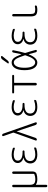

<svg xmlns="http://www.w3.org/2000/svg" viewBox="1492 -2288 1015 4040"><g transform="rotate(-90 2000.0 -267.5)"><path d="M108.4 219.7Q97.7 219.7 89.8 212.4Q82 205.1 82 195.3V-495.1Q82 -504.9 89.4 -512.2Q96.7 -519.5 108.4 -519.5Q118.2 -519.5 125 -512.7Q131.8 -505.9 131.8 -495.1V-150.4Q131.8 -84 158.2 -58.1Q184.6 -32.2 252 -32.2Q306.6 -32.2 353.5 -52.7Q361.3 -55.7 362.3 -65.4V-494.1Q362.3 -504.9 369.6 -512.2Q377 -519.5 387.2 -519.5Q397.5 -519.5 404.8 -512.2Q412.1 -504.9 412.1 -494.1V-84Q412.1 -56.6 397.9 -34.7Q383.8 -12.7 360.4 -5.9Q307.6 9.8 252 9.8Q174.8 9.8 138.7 -19.5Q137.7 -21.5 134.8 -20Q131.8 -18.6 131.8 -16.6V195.3Q131.8 206.1 125 212.9Q118.2 219.7 108.4 219.7Z M700.2 -280.3Q701.2 -280.3 701.2 -281.2Q701.2 -283.2 699.2 -283.2Q644.5 -297.9 617.2 -329.6Q589.8 -361.3 589.8 -402.3Q589.8 -460 637.2 -495.1Q684.6 -530.3 768.6 -530.3Q826.2 -530.3 891.6 -508.8Q914.1 -502 914.1 -478.5Q914.1 -470.7 907.2 -466.3Q900.4 -461.9 891.6 -464.8Q828.1 -487.3 771.5 -487.3Q714.8 -487.3 677.7 -466.8Q640.6 -446.3 640.6 -399.4Q640.6 -354.5 684.6 -327.6Q728.5 -300.8 815.4 -300.8H835Q842.8 -300.8 849.1 -294.4Q855.5 -288.1 855.5 -280.3Q855.5 -272.5 849.1 -266.1Q842.8 -259.8 835 -259.8H815.4Q632.8 -259.8 631.8 -141.6Q631.8 -88.9 667.5 -61Q703.1 -33.2 771.5 -33.2Q835.9 -33.2 898.4 -55.7Q905.3 -58.6 912.1 -53.7Q918.9 -48.8 918.9 -41Q918.9 -17.6 897.5 -10.7Q834 10.7 768.6 9.8Q678.7 9.8 629.9 -30.3Q581.1 -70.3 581.1 -139.6Q581.1 -187.5 610.4 -227.1Q639.6 -266.6 700.2 -280.3Z M1082 0Q1072.3 0 1066.4 -7.8Q1060.5 -15.6 1064.5 -26.4L1228.5 -485.4Q1231.4 -493.2 1228.5 -501L1157.2 -705.1Q1154.3 -713.9 1159.2 -722.2Q1164.1 -730.5 1173.8 -730.5Q1201.2 -730.5 1209 -705.1L1446.3 -26.4Q1449.2 -16.6 1443.8 -8.3Q1438.5 0 1427.7 0Q1416 0 1406.2 -7.3Q1396.5 -14.6 1391.6 -26.4L1257.8 -422.9Q1257.8 -423.8 1256.8 -423.8Q1255.9 -423.8 1255.9 -422.9L1119.1 -26.4Q1115.2 -15.6 1104.5 -7.8Q1093.8 0 1082 0Z M1700.2 -280.3Q1701.2 -280.3 1701.2 -281.2Q1701.2 -283.2 1699.2 -283.2Q1644.5 -297.9 1617.2 -329.6Q1589.8 -361.3 1589.8 -402.3Q1589.8 -460 1637.2 -495.1Q1684.6 -530.3 1768.6 -530.3Q1826.2 -530.3 1891.6 -508.8Q1914.1 -502 1914.1 -478.5Q1914.1 -470.7 1907.2 -466.3Q1900.4 -461.9 1891.6 -464.8Q1828.1 -487.3 1771.5 -487.3Q1714.8 -487.3 1677.7 -466.8Q1640.6 -446.3 1640.6 -399.4Q1640.6 -354.5 1684.6 -327.6Q1728.5 -300.8 1815.4 -300.8H1835Q1842.8 -300.8 1849.1 -294.4Q1855.5 -288.1 1855.5 -280.3Q1855.5 -272.5 1849.1 -266.1Q1842.8 -259.8 1835 -259.8H1815.4Q1632.8 -259.8 1631.8 -141.6Q1631.8 -88.9 1667.5 -61Q1703.1 -33.2 1771.5 -33.2Q1835.9 -33.2 1898.4 -55.7Q1905.3 -58.6 1912.1 -53.7Q1918.9 -48.8 1918.9 -41Q1918.9 -17.6 1897.5 -10.7Q1834 10.7 1768.6 9.8Q1678.7 9.8 1629.9 -30.3Q1581.1 -70.3 1581.1 -139.6Q1581.1 -187.5 1610.4 -227.1Q1639.6 -266.6 1700.2 -280.3Z M2074.2 -478.5Q2066.4 -478.5 2060.1 -485.4Q2053.7 -492.2 2053.7 -500Q2053.7 -507.8 2060.1 -513.7Q2066.4 -519.5 2074.2 -519.5H2425.8Q2433.6 -519.5 2439.9 -513.7Q2446.3 -507.8 2446.3 -500Q2446.3 -492.2 2439.9 -485.4Q2433.6 -478.5 2425.8 -478.5H2284.2Q2276.4 -478.5 2276.4 -469.7V-26.4Q2276.4 -16.6 2268.1 -8.3Q2259.8 0 2250 0Q2240.2 0 2231.9 -7.8Q2223.6 -15.6 2223.6 -26.4V-469.7Q2223.6 -478.5 2215.8 -478.5Z M2767.6 -724.6Q2789.1 -754.9 2825.2 -754.9Q2835.9 -754.9 2840.3 -745.1Q2844.7 -735.4 2837.9 -726.6L2743.2 -610.4Q2728.5 -590.8 2700.2 -589.8Q2692.4 -589.8 2687.5 -597.7Q2682.6 -605.5 2688.5 -612.3ZM2708 -485.4Q2656.2 -485.4 2625.5 -427.7Q2594.7 -370.1 2594.7 -260.3Q2594.7 -150.4 2625.5 -92.8Q2656.2 -35.2 2708 -35.2Q2791 -35.2 2855.5 -237.3Q2859.4 -246.1 2856.4 -252.9Q2812.5 -391.6 2779.3 -438.5Q2746.1 -485.4 2708 -485.4ZM2704.1 9.8Q2632.8 9.8 2588.4 -58.6Q2543.9 -127 2543.9 -259.8Q2543.9 -391.6 2587.9 -460.9Q2631.8 -530.3 2704.1 -530.3Q2754.9 -530.3 2793 -489.7Q2831.1 -449.2 2876 -329.1Q2877 -327.1 2878.4 -327.6Q2879.9 -328.1 2880.9 -330.1Q2897.5 -400.4 2915 -495.1Q2917 -505.9 2924.8 -512.7Q2932.6 -519.5 2942.9 -519.5Q2953.1 -519.5 2959 -512.2Q2964.8 -504.9 2962.9 -495.1Q2935.5 -348.6 2907.2 -255.9Q2904.3 -247.1 2907.2 -238.3Q2939.5 -139.6 2969.7 -24.4Q2971.7 -15.6 2966.3 -7.8Q2960.9 0 2951.2 0Q2926.8 0 2919.9 -25.4Q2887.7 -144.5 2881.8 -167Q2880.9 -168.9 2878.9 -168.9Q2877 -168.9 2876 -167Q2803.7 9.8 2704.1 9.8Z M3200.2 -280.3Q3201.2 -280.3 3201.2 -281.2Q3201.2 -283.2 3199.2 -283.2Q3144.5 -297.9 3117.2 -329.6Q3089.8 -361.3 3089.8 -402.3Q3089.8 -460 3137.2 -495.1Q3184.6 -530.3 3268.6 -530.3Q3326.2 -530.3 3391.6 -508.8Q3414.1 -502 3414.1 -478.5Q3414.1 -470.7 3407.2 -466.3Q3400.4 -461.9 3391.6 -464.8Q3328.1 -487.3 3271.5 -487.3Q3214.8 -487.3 3177.7 -466.8Q3140.6 -446.3 3140.6 -399.4Q3140.6 -354.5 3184.6 -327.6Q3228.5 -300.8 3315.4 -300.8H3335Q3342.8 -300.8 3349.1 -294.4Q3355.5 -288.1 3355.5 -280.3Q3355.5 -272.5 3349.1 -266.1Q3342.8 -259.8 3335 -259.8H3315.4Q3132.8 -259.8 3131.8 -141.6Q3131.8 -88.9 3167.5 -61Q3203.1 -33.2 3271.5 -33.2Q3335.9 -33.2 3398.4 -55.7Q3405.3 -58.6 3412.1 -53.7Q3418.9 -48.8 3418.9 -41Q3418.9 -17.6 3397.5 -10.7Q3334 10.7 3268.6 9.8Q3178.7 9.8 3129.9 -30.3Q3081.1 -70.3 3081.1 -139.6Q3081.1 -187.5 3110.4 -227.1Q3139.6 -266.6 3200.2 -280.3Z M3815.4 9.8Q3735.4 9.8 3705.1 -21Q3674.8 -51.8 3674.8 -134.8V-494.1Q3674.8 -504.9 3682.6 -512.2Q3690.4 -519.5 3700.2 -519.5Q3710 -519.5 3717.8 -511.7Q3725.6 -503.9 3725.6 -494.1V-139.6Q3725.6 -75.2 3744.1 -54.7Q3762.7 -34.2 3820.3 -34.2Q3849.6 -34.2 3882.8 -42Q3890.6 -43.9 3897.9 -39.6Q3905.3 -35.2 3905.3 -27.3Q3905.3 -2.9 3882.8 2Q3848.6 9.8 3815.4 9.8Z"/></g></svg>

Font: Rounded Mgen+ 1mn light
Style: Regular
Weight: 200
Designer: [Source Han Sans]
Ryoko NISHIZUKA  (kana & ideographs); Paul D. Hunt (Latin, Greek & Cyrillic); Wenlong ZHANG  (bopomofo
Version: Version 1.059.20150602